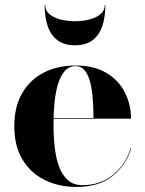

<svg xmlns="http://www.w3.org/2000/svg" viewBox="-20 -729 572 759"><path d="M282 10Q211.5 10 156 -17.8Q100.5 -45.5 68.5 -99Q36.5 -152.5 36.5 -230Q36.5 -307.5 67.8 -361Q99 -414.5 153.5 -442.2Q208 -470 278.5 -470Q353 -470 401.8 -440.2Q450.5 -410.5 474.2 -362.5Q498 -314.5 498 -260H103.5V-262.5H349.5Q349.5 -296 347.2 -331.5Q345 -367 338 -398Q331 -429 316.8 -448.2Q302.5 -467.5 278.5 -467.5Q253 -467.5 236 -448.2Q219 -429 209.2 -396.5Q199.5 -364 195.5 -323.5Q191.5 -283 191.5 -240Q191.5 -191.5 196.2 -147.8Q201 -104 213.5 -70.2Q226 -36.5 248.5 -16.8Q271 3 306 3Q377.5 3 427.8 -38.8Q478 -80.5 496.5 -143H499Q479.5 -78 426 -34Q372.5 10 282 10ZM276.5 -550Q234 -550 207.5 -569.8Q181 -589.5 168.8 -625.2Q156.5 -661 156.5 -709H159Q159 -686 177 -671.8Q195 -657.5 222.2 -651.2Q249.5 -645 276.5 -645Q303.5 -645 330.5 -651.2Q357.5 -657.5 375.8 -671.8Q394 -686 394 -709H396.5Q396.5 -661 384.2 -625.2Q372 -589.5 345.5 -569.8Q319 -550 276.5 -550Z"/></svg>

Font: Bodoni Moda 72pt
Style: Bold
Weight: 700
Designer: Owen Earl
Foundry: indestructible type
Version: Version 2.004